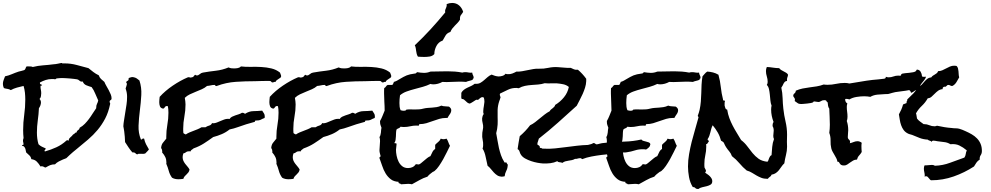

<svg xmlns="http://www.w3.org/2000/svg" viewBox="-90 -1150 6744 1306"><path d="M668.9 -481.4Q668.9 -471.7 662.1 -468.8Q655.3 -465.8 655.3 -457Q655.3 -454.1 657.2 -452.1Q659.2 -450.2 659.2 -446.3V-442.4Q647.5 -385.7 625.5 -343.8Q603.5 -301.8 574.2 -266.6Q544.9 -231.4 508.3 -200.2Q471.7 -168.9 429.7 -134.8Q418 -125 405.8 -115.2Q393.6 -105.5 382.8 -94.7L361.3 -74.2Q360.4 -73.2 350.6 -69.8Q340.8 -66.4 338.9 -65.4Q325.2 -59.6 310.1 -51.8Q294.9 -43.9 284.2 -32.2Q264.6 -32.2 251 -26.4Q237.3 -20.5 220.7 -10.7Q215.8 -10.7 212.4 -12.7Q209 -14.6 205.1 -16.6Q201.2 -18.6 196.8 -19Q192.4 -19.5 185.5 -17.6Q173.8 -37.1 160.2 -50.8Q146.5 -64.5 123 -67.4Q120.1 -84 109.4 -93.3Q98.6 -102.5 87.9 -113.3Q85.9 -119.1 85 -127Q84 -134.8 81.1 -141.6Q78.1 -148.4 73.2 -153.3Q68.4 -158.2 59.6 -158.2Q58.6 -164.1 64.5 -164.1Q70.3 -164.1 70.3 -168.9Q70.3 -174.8 68.4 -180.7Q66.4 -186.5 66.4 -193.4Q66.4 -198.2 67.4 -202.1Q68.4 -206.1 70.3 -210.9Q67.4 -237.3 67.4 -264.6Q67.4 -317.4 74.7 -368.7Q82 -419.9 82 -472.7Q82 -496.1 79.6 -519.5Q77.1 -543 70.3 -565.4Q47.9 -560.5 25.4 -554.2Q2.9 -547.9 -16.6 -537.1Q-27.3 -543.9 -39.6 -545.4Q-51.8 -546.9 -63.5 -550.8Q-70.3 -564.5 -70.3 -579.1Q-70.3 -592.8 -65.4 -605.5L-55.7 -630.9Q-32.2 -635.7 -9.3 -645.5Q13.7 -655.3 37.1 -663.1Q44.9 -665 57.1 -668Q69.3 -670.9 74.2 -672.9Q81.1 -675.8 83.5 -684.1Q85.9 -692.4 90.8 -698.2H107.4Q113.3 -698.2 120.1 -697.8Q127 -697.3 132.8 -694.3Q168 -703.1 203.1 -705.6Q238.3 -708 275.4 -712.9Q279.3 -712.9 287.1 -713.9L303.7 -716.8Q312.5 -718.8 319.8 -720.2Q327.1 -721.7 330.1 -721.7Q333 -721.7 333 -718.8H349.6Q391.6 -718.8 431.6 -708L511.7 -686.5Q528.3 -672.9 544.9 -660.2Q561.5 -647.5 582 -637.7Q586.9 -622.1 597.2 -612.8Q607.4 -603.5 620.1 -592.8Q625 -580.1 633.3 -565.9Q641.6 -551.8 649.4 -537.1Q657.2 -522.5 663.1 -508.3Q668.9 -494.1 668.9 -481.4ZM578.1 -466.8Q567.4 -489.3 557.6 -513.7Q547.9 -538.1 533.2 -557.6Q515.6 -562.5 497.6 -569.8Q479.5 -577.1 472.7 -595.7Q470.7 -594.7 465.8 -594.7Q457 -594.7 450.2 -601.6Q443.4 -608.4 434.6 -610.4Q426.8 -611.3 413.6 -613.3Q400.4 -615.2 385.7 -616.2Q371.1 -617.2 356.9 -618.2Q342.8 -619.1 335 -619.1Q327.1 -619.1 318.8 -618.7Q310.5 -618.2 301.8 -617.2Q293.9 -617.2 292 -614.7Q290 -612.3 284.2 -610.4Q279.3 -612.3 273.4 -612.3H261.7Q241.2 -612.3 221.2 -606Q201.2 -599.6 181.6 -588.9V-585Q181.6 -577.1 188.5 -576.2Q195.3 -575.2 196.3 -568.4Q191.4 -568.4 188.5 -567.9Q185.5 -567.4 185.5 -560.5Q185.5 -550.8 188 -539.1Q190.4 -527.3 190.4 -515.6Q190.4 -506.8 188.5 -495.1Q186.5 -483.4 178.7 -476.6Q188.5 -467.8 188.5 -453.1Q188.5 -443.4 184.6 -432.6Q180.7 -421.9 174.8 -414.1Q172.9 -373 167 -331.1Q161.1 -289.1 161.1 -248Q161.1 -227.5 163.6 -208Q166 -188.5 171.9 -168.9Q182.6 -158.2 194.8 -152.3Q207 -146.5 220.7 -140.6V-137.7Q220.7 -134.8 216.8 -131.8Q212.9 -128.9 212.9 -124Q212.9 -120.1 216.8 -120.1Q257.8 -131.8 293.9 -148.4Q330.1 -165 361.3 -193.4Q364.3 -196.3 367.2 -196.3Q369.1 -196.3 372.6 -195.3Q376 -194.3 378.9 -193.4L377.9 -197.3Q377.9 -203.1 381.3 -208Q384.8 -212.9 389.6 -216.8L399.4 -225.6Q404.3 -230.5 407.2 -235.4Q415 -237.3 418.5 -243.2Q421.9 -249 430.7 -249Q432.6 -259.8 441.4 -265.1Q450.2 -270.5 452.1 -281.2Q471.7 -292 486.8 -307.6Q502 -323.2 515.1 -340.8Q528.3 -358.4 540 -377.4Q551.8 -396.5 564.5 -414.1V-418Q564.5 -433.6 569.8 -443.4Q575.2 -453.1 578.1 -466.8Z M922.9 -133.8Q918 -126 911.1 -119.6Q904.3 -113.3 898.4 -106.4Q891.6 -103.5 883.3 -103.5Q875 -103.5 867.7 -104Q860.4 -104.5 854 -104Q847.7 -103.5 843.8 -99.6Q835.9 -101.6 832 -106.9Q828.1 -112.3 818.4 -113.3Q814.5 -114.3 810.5 -113.3Q795.9 -129.9 783.7 -148.4Q771.5 -167 760.7 -183.6Q759.8 -219.7 754.9 -256.8Q753.9 -265.6 752 -274.4Q750 -283.2 749 -291Q749 -300.8 750.5 -310.1Q752 -319.3 752.9 -327.1Q756.8 -355.5 761.7 -382.8Q766.6 -410.2 770.5 -438.5Q774.4 -463.9 774.4 -491.7Q774.4 -519.5 765.6 -543.9L764.6 -548.8Q766.6 -556.6 769 -562Q771.5 -567.4 772.5 -574.2Q774.4 -585 767.6 -589.8Q770.5 -597.7 777.3 -600.1Q784.2 -602.5 785.2 -611.3Q786.1 -615.2 785.2 -619.1Q793 -622.1 801.3 -624.5Q809.6 -627 817.4 -625Q830.1 -623 839.8 -616.7Q849.6 -610.4 858.4 -602.5Q874 -555.7 871.1 -503.4Q868.2 -451.2 861.3 -398.4Q854.5 -345.7 852.5 -295.4Q850.6 -245.1 868.2 -202.1L870.1 -201.2Q875 -200.2 877.9 -204.6Q880.9 -209 885.7 -208Q889.6 -206.1 890.6 -206.1Q894.5 -186.5 903.3 -168.9Q912.1 -151.4 922.9 -133.8Z M1822.3 -630.9Q1822.3 -625 1816.9 -621.1Q1811.5 -617.2 1805.2 -613.3Q1798.8 -609.4 1792.5 -604.5Q1786.1 -599.6 1784.2 -592.8H1775.4Q1769.5 -592.8 1769.5 -588.9H1766.6Q1757.8 -588.9 1754.9 -594.2Q1752 -599.6 1742.2 -599.6Q1717.8 -599.6 1693.8 -599.1Q1669.9 -598.6 1645.5 -597.7Q1578.1 -597.7 1513.2 -593.3Q1448.2 -588.9 1384.8 -565.4Q1382.8 -564.5 1379.9 -564.5Q1375 -564.5 1374.5 -568.4Q1374 -572.3 1369.1 -572.3Q1355.5 -572.3 1343.8 -569.3Q1332 -566.4 1318.4 -565.4Q1302.7 -551.8 1282.7 -543Q1262.7 -534.2 1241.7 -525.9Q1220.7 -517.6 1201.2 -508.3Q1181.6 -499 1167 -484.4Q1168.9 -472.7 1170.4 -461.4Q1171.9 -450.2 1171.9 -439.5Q1171.9 -397.5 1164.1 -356.9Q1156.2 -316.4 1156.2 -275.4V-260.7Q1156.2 -253.9 1157.2 -246.1Q1159.2 -241.2 1164.6 -239.7Q1169.9 -238.3 1173.8 -235.4Q1186.5 -244.1 1199.7 -249.5Q1212.9 -254.9 1227.1 -260.3Q1241.2 -265.6 1254.4 -271Q1267.6 -276.4 1280.3 -284.2H1307.6Q1318.4 -292 1333 -295.9Q1347.7 -299.8 1352.5 -313.5Q1354.5 -311.5 1356.4 -311.5H1360.4Q1372.1 -311.5 1384.3 -316.4Q1396.5 -321.3 1409.2 -326.7Q1421.9 -332 1434.6 -336.9Q1447.3 -341.8 1460.9 -341.8Q1463.9 -341.8 1466.3 -341.3Q1468.8 -340.8 1471.7 -340.8Q1477.5 -350.6 1488.3 -356Q1499 -361.3 1510.7 -365.2Q1522.5 -369.1 1534.7 -373Q1546.9 -377 1555.7 -382.8H1559.6Q1565.4 -382.8 1568.8 -380.4Q1572.3 -377.9 1577.1 -376Q1604.5 -393.6 1633.3 -394Q1662.1 -394.5 1693.4 -397.5Q1700.2 -385.7 1705.6 -378.4Q1710.9 -371.1 1710.9 -357.4Q1710.9 -350.6 1710 -347.7Q1699.2 -343.8 1693.4 -340.8L1682.6 -335Q1677.7 -333 1670.9 -331.5Q1664.1 -330.1 1651.4 -330.1Q1643.6 -330.1 1644.5 -325.7Q1645.5 -321.3 1639.6 -320.3Q1626 -315.4 1612.3 -312.5Q1598.6 -309.6 1585 -304.7Q1556.6 -295.9 1528.8 -285.6Q1501 -275.4 1471.7 -269.5Q1447.3 -250 1418.9 -237.8Q1390.6 -225.6 1360.4 -217.8Q1328.1 -194.3 1296.9 -174.3Q1265.6 -154.3 1226.6 -140.6Q1221.7 -135.7 1214.8 -131.8Q1208 -127.9 1206.1 -120.1Q1204.1 -120.1 1201.7 -120.6Q1199.2 -121.1 1196.3 -121.1Q1182.6 -121.1 1175.3 -114.7Q1168 -108.4 1157.2 -106.4Q1152.3 -91.8 1152.3 -81.1Q1152.3 -67.4 1157.2 -56.6Q1162.1 -45.9 1169.4 -36.1Q1176.8 -26.4 1185.1 -17.1Q1193.4 -7.8 1199.2 2.9Q1197.3 14.6 1191.9 22Q1186.5 29.3 1179.7 35.6Q1172.9 42 1166.5 48.8Q1160.2 55.7 1157.2 66.4Q1139.6 69.3 1123 69.3Q1112.3 69.3 1101.1 66.9Q1089.8 64.5 1080.1 58.6Q1064.5 37.1 1058.1 12.7Q1051.8 -11.7 1041 -36.1L1042 -43Q1042 -64.5 1034.7 -80.6Q1027.3 -96.7 1012.7 -113.3Q1013.7 -115.2 1013.7 -120.1Q1013.7 -132.8 1005.9 -143.6Q1007.8 -166 1018.1 -178.7Q1028.3 -191.4 1041 -207V-218.8Q1041 -260.7 1048.3 -301.3Q1055.7 -341.8 1055.7 -382.8Q1055.7 -408.2 1051.8 -427.7Q1048.8 -428.7 1043.9 -428.7Q1039.1 -428.7 1036.1 -426.3Q1033.2 -423.8 1031.2 -420.9Q1029.3 -418 1026.9 -415Q1024.4 -412.1 1019.5 -411.1Q1002.9 -414.1 998 -426.8Q993.2 -439.5 993.2 -455.1Q993.2 -463.9 994.1 -472.7Q995.1 -481.4 996.1 -491.2Q1033.2 -532.2 1085 -567.4Q1136.7 -602.5 1187.5 -624Q1190.4 -625 1194.3 -625Q1198.2 -625 1201.2 -623.5Q1204.1 -622.1 1208 -622.1Q1210.9 -622.1 1212.9 -624Q1222.7 -624 1226.6 -629.9Q1230.5 -635.7 1237.3 -641.6Q1244.1 -636.7 1249 -636.7Q1258.8 -636.7 1268.6 -645.5Q1278.3 -654.3 1290 -656.2Q1335 -664.1 1378.4 -668.9Q1421.9 -673.8 1464.8 -691.4Q1474.6 -686.5 1484.4 -685.5Q1494.1 -684.6 1503.9 -684.6Q1514.6 -684.6 1527.8 -687Q1541 -689.5 1548.8 -698.2Q1580.1 -694.3 1615.7 -695.3Q1651.4 -696.3 1687 -694.3Q1722.7 -692.4 1755.9 -684.6Q1789.1 -676.8 1814.5 -656.2Q1816.4 -649.4 1819.3 -643.6Q1822.3 -637.7 1822.3 -630.9Z M2571.3 -630.9Q2571.3 -625 2565.9 -621.1Q2560.5 -617.2 2554.2 -613.3Q2547.9 -609.4 2541.5 -604.5Q2535.2 -599.6 2533.2 -592.8H2524.4Q2518.6 -592.8 2518.6 -588.9H2515.6Q2506.8 -588.9 2503.9 -594.2Q2501 -599.6 2491.2 -599.6Q2466.8 -599.6 2442.9 -599.1Q2418.9 -598.6 2394.5 -597.7Q2327.1 -597.7 2262.2 -593.3Q2197.3 -588.9 2133.8 -565.4Q2131.8 -564.5 2128.9 -564.5Q2124 -564.5 2123.5 -568.4Q2123 -572.3 2118.2 -572.3Q2104.5 -572.3 2092.8 -569.3Q2081.1 -566.4 2067.4 -565.4Q2051.8 -551.8 2031.7 -543Q2011.7 -534.2 1990.7 -525.9Q1969.7 -517.6 1950.2 -508.3Q1930.7 -499 1916 -484.4Q1918 -472.7 1919.4 -461.4Q1920.9 -450.2 1920.9 -439.5Q1920.9 -397.5 1913.1 -356.9Q1905.3 -316.4 1905.3 -275.4V-260.7Q1905.3 -253.9 1906.2 -246.1Q1908.2 -241.2 1913.6 -239.7Q1918.9 -238.3 1922.9 -235.4Q1935.5 -244.1 1948.7 -249.5Q1961.9 -254.9 1976.1 -260.3Q1990.2 -265.6 2003.4 -271Q2016.6 -276.4 2029.3 -284.2H2056.6Q2067.4 -292 2082 -295.9Q2096.7 -299.8 2101.6 -313.5Q2103.5 -311.5 2105.5 -311.5H2109.4Q2121.1 -311.5 2133.3 -316.4Q2145.5 -321.3 2158.2 -326.7Q2170.9 -332 2183.6 -336.9Q2196.3 -341.8 2210 -341.8Q2212.9 -341.8 2215.3 -341.3Q2217.8 -340.8 2220.7 -340.8Q2226.6 -350.6 2237.3 -356Q2248 -361.3 2259.8 -365.2Q2271.5 -369.1 2283.7 -373Q2295.9 -377 2304.7 -382.8H2308.6Q2314.5 -382.8 2317.9 -380.4Q2321.3 -377.9 2326.2 -376Q2353.5 -393.6 2382.3 -394Q2411.1 -394.5 2442.4 -397.5Q2449.2 -385.7 2454.6 -378.4Q2460 -371.1 2460 -357.4Q2460 -350.6 2459 -347.7Q2448.2 -343.8 2442.4 -340.8L2431.6 -335Q2426.8 -333 2419.9 -331.5Q2413.1 -330.1 2400.4 -330.1Q2392.6 -330.1 2393.6 -325.7Q2394.5 -321.3 2388.7 -320.3Q2375 -315.4 2361.3 -312.5Q2347.7 -309.6 2334 -304.7Q2305.7 -295.9 2277.8 -285.6Q2250 -275.4 2220.7 -269.5Q2196.3 -250 2168 -237.8Q2139.6 -225.6 2109.4 -217.8Q2077.1 -194.3 2045.9 -174.3Q2014.6 -154.3 1975.6 -140.6Q1970.7 -135.7 1963.9 -131.8Q1957 -127.9 1955.1 -120.1Q1953.1 -120.1 1950.7 -120.6Q1948.2 -121.1 1945.3 -121.1Q1931.6 -121.1 1924.3 -114.7Q1917 -108.4 1906.2 -106.4Q1901.4 -91.8 1901.4 -81.1Q1901.4 -67.4 1906.2 -56.6Q1911.1 -45.9 1918.5 -36.1Q1925.8 -26.4 1934.1 -17.1Q1942.4 -7.8 1948.2 2.9Q1946.3 14.6 1940.9 22Q1935.5 29.3 1928.7 35.6Q1921.9 42 1915.5 48.8Q1909.2 55.7 1906.2 66.4Q1888.7 69.3 1872.1 69.3Q1861.3 69.3 1850.1 66.9Q1838.9 64.5 1829.1 58.6Q1813.5 37.1 1807.1 12.7Q1800.8 -11.7 1790 -36.1L1791 -43Q1791 -64.5 1783.7 -80.6Q1776.4 -96.7 1761.7 -113.3Q1762.7 -115.2 1762.7 -120.1Q1762.7 -132.8 1754.9 -143.6Q1756.8 -166 1767.1 -178.7Q1777.3 -191.4 1790 -207V-218.8Q1790 -260.7 1797.4 -301.3Q1804.7 -341.8 1804.7 -382.8Q1804.7 -408.2 1800.8 -427.7Q1797.9 -428.7 1793 -428.7Q1788.1 -428.7 1785.2 -426.3Q1782.2 -423.8 1780.3 -420.9Q1778.3 -418 1775.9 -415Q1773.4 -412.1 1768.6 -411.1Q1752 -414.1 1747.1 -426.8Q1742.2 -439.5 1742.2 -455.1Q1742.2 -463.9 1743.2 -472.7Q1744.1 -481.4 1745.1 -491.2Q1782.2 -532.2 1834 -567.4Q1885.7 -602.5 1936.5 -624Q1939.5 -625 1943.4 -625Q1947.3 -625 1950.2 -623.5Q1953.1 -622.1 1957 -622.1Q1960 -622.1 1961.9 -624Q1971.7 -624 1975.6 -629.9Q1979.5 -635.7 1986.3 -641.6Q1993.2 -636.7 1998 -636.7Q2007.8 -636.7 2017.6 -645.5Q2027.3 -654.3 2039.1 -656.2Q2084 -664.1 2127.4 -668.9Q2170.9 -673.8 2213.9 -691.4Q2223.6 -686.5 2233.4 -685.5Q2243.2 -684.6 2252.9 -684.6Q2263.7 -684.6 2276.9 -687Q2290 -689.5 2297.9 -698.2Q2329.1 -694.3 2364.7 -695.3Q2400.4 -696.3 2436 -694.3Q2471.7 -692.4 2504.9 -684.6Q2538.1 -676.8 2563.5 -656.2Q2565.4 -649.4 2568.4 -643.6Q2571.3 -637.7 2571.3 -630.9Z M3131.8 -621.1V-617.2Q3125 -615.2 3125 -607.4Q3114.3 -602.5 3102.5 -600.1Q3090.8 -597.7 3080.1 -592.8Q3069.3 -593.8 3058.1 -594.2Q3046.9 -594.7 3036.1 -594.7Q3006.8 -594.7 2977.5 -592.8Q2948.2 -590.8 2918.9 -592.8Q2905.3 -585 2889.2 -580.6Q2873 -576.2 2858.4 -576.2Q2846.7 -576.2 2837.9 -579.1Q2814.5 -567.4 2786.6 -559.6Q2758.8 -551.8 2730.5 -544.4Q2702.1 -537.1 2676.3 -527.8Q2650.4 -518.6 2630.9 -502Q2628.9 -488.3 2627.9 -475.1Q2627 -461.9 2627 -449.2Q2627 -435.5 2628.4 -423.8Q2629.9 -412.1 2634.8 -400.4Q2639.6 -398.4 2646 -397.5Q2652.3 -396.5 2657.2 -396.5Q2662.1 -396.5 2667 -397.9Q2671.9 -399.4 2673.8 -404.3Q2688.5 -406.2 2703.1 -405.8Q2717.8 -405.3 2732.4 -405.3Q2747.1 -405.3 2761.2 -406.2Q2775.4 -407.2 2789.1 -411.1Q2804.7 -415 2819.8 -416Q2835 -417 2849.6 -418Q2864.3 -418.9 2879.9 -421.4Q2895.5 -423.8 2912.1 -431.6Q2924.8 -426.8 2938 -426.8Q2951.2 -426.8 2963.9 -424.8Q2970.7 -419.9 2975.1 -414.1Q2979.5 -408.2 2979.5 -400.4Q2979.5 -386.7 2969.7 -373Q2960 -359.4 2954.1 -347.7H2943.4Q2919.9 -347.7 2897.9 -341.3Q2876 -335 2854 -326.7Q2832 -318.4 2810.1 -312Q2788.1 -305.7 2764.6 -305.7Q2760.7 -305.7 2760.3 -301.3Q2759.8 -296.9 2757.8 -294.9Q2752.9 -295.9 2743.2 -295.9Q2720.7 -295.9 2700.2 -291Q2679.7 -286.1 2658.2 -286.1Q2652.3 -286.1 2646.5 -286.6Q2640.6 -287.1 2634.8 -288.1Q2629.9 -280.3 2622.1 -277.8Q2614.3 -275.4 2607.4 -269.5Q2604.5 -260.7 2604 -248Q2603.5 -235.4 2603 -222.2Q2602.5 -209 2600.6 -197.3Q2598.6 -185.5 2592.8 -178.7Q2593.8 -173.8 2600.6 -175.3Q2607.4 -176.8 2607.4 -168.9Q2607.4 -160.2 2605.5 -150.4Q2603.5 -140.6 2603.5 -130.9Q2603.5 -112.3 2607.9 -90.3Q2612.3 -68.4 2621.6 -49.8Q2630.9 -31.2 2646.5 -19Q2662.1 -6.8 2685.5 -6.8Q2701.2 -6.8 2714.8 -12.7Q2728.5 -18.6 2737.3 -32.2L2742.2 -33.2Q2746.1 -33.2 2749.5 -32.2Q2752.9 -31.2 2756.8 -31.2Q2762.7 -31.2 2772 -38.6Q2781.2 -45.9 2792.5 -55.7Q2803.7 -65.4 2815.4 -74.7Q2827.1 -84 2837.9 -87.9Q2844.7 -101.6 2851.1 -115.2Q2857.4 -128.9 2870.1 -136.7V-165Q2879.9 -175.8 2891.1 -184.6Q2902.3 -193.4 2908.2 -207Q2913.1 -205.1 2917.5 -204.1Q2921.9 -203.1 2926.8 -203.1Q2931.6 -203.1 2937 -204.1Q2942.4 -205.1 2947.3 -207Q2955.1 -196.3 2959.5 -183.1Q2963.9 -169.9 2970.7 -158.2Q2961.9 -140.6 2950.2 -116.2Q2938.5 -91.8 2924.8 -67.4Q2911.1 -43 2896 -21Q2880.9 1 2866.2 12.7Q2863.3 15.6 2853.5 19.5Q2842.8 27.3 2834 34.7Q2825.2 42 2817.4 51.8Q2789.1 60.5 2763.2 75.2Q2737.3 89.8 2711.9 103.5Q2700.2 100.6 2686.5 100.6Q2674.8 100.6 2663.1 102.1Q2651.4 103.5 2637.7 103.5Q2633.8 98.6 2626.5 97.2Q2619.1 95.7 2621.1 86.9Q2587.9 85 2567.4 68.8Q2546.9 52.7 2532.7 29.3Q2518.6 5.9 2509.8 -21.5Q2501 -48.8 2491.2 -74.2V-77.1Q2491.2 -82 2495.1 -83Q2499 -84 2499 -88.9Q2499 -90.8 2498 -91.8Q2495.1 -102.5 2493.2 -110.4Q2491.2 -118.2 2491.2 -128.9Q2491.2 -144.5 2493.2 -159.7Q2495.1 -174.8 2495.1 -190.4Q2495.1 -206.1 2491.2 -217.8Q2495.1 -222.7 2497.6 -231Q2500 -239.3 2501 -248Q2502 -256.8 2502.4 -265.6Q2502.9 -274.4 2504.9 -281.2Q2501 -292 2498 -300.3Q2495.1 -308.6 2495.1 -320.3V-327.1Q2504.9 -343.8 2511.7 -361.3Q2518.6 -378.9 2526.4 -397.5V-400.4Q2526.4 -428.7 2524.4 -457Q2522.5 -485.4 2522.5 -513.7V-532.2Q2522.5 -542 2523.4 -550.8Q2531.2 -554.7 2535.2 -561.5Q2539.1 -568.4 2546.9 -572.3H2579.1L2585 -582Q2587.9 -586.9 2588.9 -592.8Q2599.6 -595.7 2609.9 -601.1Q2620.1 -606.4 2628.9 -612.3Q2642.6 -620.1 2653.8 -626.5Q2665 -632.8 2676.3 -637.2Q2687.5 -641.6 2700.2 -644.5Q2712.9 -647.5 2729.5 -649.4Q2737.3 -649.4 2739.7 -652.3Q2742.2 -655.3 2747.1 -659.2Q2758.8 -657.2 2770.5 -655.8Q2782.2 -654.3 2793.9 -654.3Q2817.4 -654.3 2837.9 -663.1Q2867.2 -663.1 2896 -664.1Q2924.8 -665 2954.1 -665Q2979.5 -665 3004.9 -663.1Q3030.3 -661.1 3054.7 -656.2Q3063.5 -659.2 3074.2 -659.2Q3085.9 -659.2 3098.1 -656.7Q3110.4 -654.3 3122.1 -656.2Q3123 -645.5 3127.4 -638.2Q3131.8 -630.9 3131.8 -621.1ZM3060.5 -1069.3Q3056.6 -1061.5 3052.2 -1056.6Q3047.9 -1051.8 3044.4 -1046.4Q3041 -1041 3039.6 -1034.2Q3038.1 -1027.3 3039.1 -1016.6Q3032.2 -1004.9 3022.9 -995.1Q3013.7 -985.4 3004.4 -976.1Q2995.1 -966.8 2986.8 -956.1Q2978.5 -945.3 2973.6 -932.6Q2951.2 -925.8 2940.9 -908.7Q2930.7 -891.6 2920.9 -874Q2892.6 -864.3 2878.4 -836.9Q2864.3 -809.6 2864.3 -782.2Q2851.6 -768.6 2833 -765.6Q2814.5 -762.7 2797.9 -762.7Q2786.1 -762.7 2774.9 -763.2Q2763.7 -763.7 2752.9 -764.6Q2747.1 -773.4 2744.6 -783.2Q2742.2 -793 2740.7 -803.2Q2739.3 -813.5 2737.8 -823.2Q2736.3 -833 2731.4 -841.8Q2787.1 -894.5 2838.4 -950.2Q2889.6 -1005.9 2938.5 -1065.4Q2937.5 -1068.4 2937.5 -1074.2Q2937.5 -1081.1 2939.9 -1086.4Q2942.4 -1091.8 2944.3 -1096.7Q2946.3 -1101.6 2947.8 -1107.4Q2949.2 -1113.3 2948.2 -1122.1Q2966.8 -1129.9 2985.4 -1129.9Q3013.7 -1129.9 3033.2 -1112.8Q3052.7 -1095.7 3060.5 -1069.3Z M4334 -169.9Q4332 -155.3 4323.7 -147.5Q4315.4 -139.6 4304.7 -132.8Q4299.8 -133.8 4295.4 -134.3Q4291 -134.8 4286.1 -134.8Q4255.9 -135.7 4229 -127Q4202.1 -118.2 4173.8 -114.3Q4164.1 -112.3 4155.8 -112.8Q4147.5 -113.3 4138.7 -111.3Q4107.4 -106.4 4072.3 -103.5Q4037.1 -100.6 4002 -96.2Q3966.8 -91.8 3933.1 -85.4Q3899.4 -79.1 3870.1 -67.4Q3867.2 -69.3 3864.3 -71.8Q3861.3 -74.2 3857.4 -74.2Q3847.7 -74.2 3838.9 -71.3Q3830.1 -68.4 3821.3 -69.3Q3811.5 -63.5 3800.3 -61Q3789.1 -58.6 3777.8 -57.1Q3766.6 -55.7 3755.9 -52.7Q3745.1 -49.8 3735.4 -42Q3727.5 -45.9 3716.3 -46.4Q3705.1 -46.9 3701.2 -53.7Q3678.7 -43 3653.8 -40Q3628.9 -37.1 3603.5 -38.1Q3586.9 -39.1 3565.4 -43Q3543.9 -46.9 3522.5 -54.2Q3501 -61.5 3482.4 -71.8Q3463.9 -82 3454.1 -96.7Q3447.3 -106.4 3444.3 -118.2Q3441.4 -129.9 3430.7 -135.7Q3433.6 -158.2 3437.5 -179.7Q3441.4 -201.2 3445.3 -223.6Q3464.8 -240.2 3482.4 -258.8Q3500 -277.3 3515.6 -297.9Q3534.2 -306.6 3550.3 -319.3Q3566.4 -332 3582.5 -345.2Q3598.6 -358.4 3614.7 -371.1Q3630.9 -383.8 3649.4 -393.6Q3652.3 -400.4 3657.7 -404.8Q3663.1 -409.2 3668.9 -413.6Q3674.8 -418 3679.7 -423.3Q3684.6 -428.7 3686.5 -436.5Q3720.7 -457 3746.1 -488.3Q3771.5 -519.5 3779.3 -558.6Q3762.7 -572.3 3741.7 -576.7Q3720.7 -581.1 3698.2 -583Q3678.7 -584 3657.7 -583Q3636.7 -582 3615.2 -584Q3593.8 -577.1 3570.8 -575.2Q3547.9 -573.2 3525.4 -571.8Q3502.9 -570.3 3481 -565.9Q3459 -561.5 3438.5 -549.8Q3434.6 -549.8 3431.2 -550.8Q3427.7 -551.8 3423.8 -551.8Q3392.6 -552.7 3365.2 -539.6Q3337.9 -526.4 3311.5 -513.7Q3309.6 -509.8 3309.6 -507.8Q3309.6 -502 3312 -496.6Q3314.5 -491.2 3314.5 -485.4Q3313.5 -484.4 3313.5 -483.4Q3313.5 -482.4 3312.5 -481.4Q3311.5 -476.6 3310.1 -472.7Q3308.6 -468.8 3306.6 -463.9Q3295.9 -432.6 3294.9 -402.3Q3293.9 -377 3294.9 -352.5Q3295.9 -328.1 3294.9 -302.7Q3293 -271.5 3285.2 -244.1Q3290 -220.7 3293.9 -194.8Q3297.9 -168.9 3303.7 -143.6Q3309.6 -118.2 3317.9 -94.2Q3326.2 -70.3 3339.8 -48.8Q3338.9 -46.9 3340.8 -45.9Q3342.8 -44.9 3344.7 -44.9H3352.5Q3357.4 -44.9 3356.4 -41Q3358.4 -38.1 3359.4 -35.6Q3360.4 -33.2 3363.3 -31.2Q3365.2 -28.3 3363.3 -23.4Q3362.3 -3.9 3353.5 12.7Q3344.7 29.3 3342.8 48.8Q3331.1 51.8 3321.3 51.8Q3304.7 50.8 3292 42.5Q3279.3 34.2 3268.6 22.5Q3257.8 10.7 3248 -1.5Q3238.3 -13.7 3226.6 -22.5Q3219.7 -49.8 3213.4 -83Q3207 -116.2 3192.4 -139.6Q3196.3 -148.4 3196.3 -161.1Q3197.3 -180.7 3192.9 -199.7Q3188.5 -218.8 3190.4 -238.3Q3190.4 -249 3192.9 -259.8Q3195.3 -270.5 3196.3 -281.2Q3197.3 -297.9 3192.9 -313.5Q3188.5 -329.1 3189.5 -345.7Q3190.4 -353.5 3192.9 -360.8Q3195.3 -368.2 3200.2 -374Q3195.3 -385.7 3197.3 -396.5Q3198.2 -413.1 3201.2 -427.7Q3204.1 -442.4 3205.1 -457Q3205.1 -464.8 3204.1 -472.2Q3203.1 -479.5 3201.2 -486.3L3192.4 -489.3Q3186.5 -489.3 3181.2 -486.3Q3175.8 -483.4 3171.9 -479.5Q3168 -475.6 3165 -473.1Q3162.1 -470.7 3159.2 -470.7Q3157.2 -470.7 3154.8 -471.2Q3152.3 -471.7 3150.4 -471.7Q3148.4 -471.7 3143.1 -467.8Q3137.7 -463.9 3130.4 -459.5Q3123 -455.1 3116.2 -450.7Q3109.4 -446.3 3105.5 -445.3Q3094.7 -447.3 3088.4 -452.6Q3082 -458 3076.7 -463.4Q3071.3 -468.8 3065.4 -473.1Q3059.6 -477.5 3050.8 -476.6Q3047.9 -482.4 3047.4 -489.3Q3046.9 -496.1 3047.9 -502.9V-518.6Q3054.7 -531.2 3065.9 -539.6Q3077.1 -547.9 3089.8 -553.7L3115.2 -565.4Q3127.9 -571.3 3138.7 -580.1H3147.5Q3165 -579.1 3178.2 -586.9Q3191.4 -594.7 3203.1 -605Q3214.8 -615.2 3227.1 -626Q3239.3 -636.7 3253.9 -642.6Q3264.6 -637.7 3276.4 -634.3Q3288.1 -630.9 3300.8 -629.9Q3313.5 -629.9 3327.1 -633.8Q3340.8 -637.7 3348.6 -648.4Q3353.5 -646.5 3356.9 -646Q3360.4 -645.5 3365.2 -645.5Q3379.9 -644.5 3394.5 -649.9Q3409.2 -655.3 3422.9 -663.1Q3442.4 -662.1 3461.4 -665.5Q3480.5 -668.9 3499.5 -672.9Q3518.6 -676.8 3537.6 -680.2Q3556.6 -683.6 3576.2 -682.6Q3608.4 -681.6 3639.6 -688.5Q3670.9 -695.3 3703.1 -693.4Q3725.6 -692.4 3747.6 -689.9Q3769.5 -687.5 3792 -688.5Q3804.7 -682.6 3814.9 -678.2Q3825.2 -673.8 3840.8 -675.8Q3872.1 -649.4 3897.5 -614.3V-597.7Q3896.5 -575.2 3889.6 -553.7Q3882.8 -532.2 3873.5 -511.2Q3864.3 -490.2 3853.5 -470.2Q3842.8 -450.2 3833 -430.7Q3769.5 -373 3706.1 -316.4Q3642.6 -259.8 3575.2 -207Q3573.2 -197.3 3569.8 -189.5Q3566.4 -181.6 3565.4 -172.9Q3565.4 -168 3566.4 -165Q3573.2 -163.1 3578.6 -157.7Q3584 -152.3 3582 -143.6H3590.8Q3595.7 -143.6 3595.7 -139.6L3611.3 -138.7Q3648.4 -136.7 3685.5 -140.6Q3722.7 -144.5 3760.3 -149.4Q3797.9 -154.3 3835 -158.7Q3872.1 -163.1 3909.2 -164.1Q3918 -167 3927.7 -168.9Q3937.5 -170.9 3945.3 -176.8H3948.2Q3955.1 -176.8 3958.5 -172.9Q3961.9 -168.9 3968.8 -168Q3973.6 -168 3979 -169.9Q3984.4 -171.9 3990.2 -172.9Q4003.9 -176.8 4019 -177.7Q4034.2 -178.7 4048.8 -180.7Q4105.5 -185.5 4161.1 -187Q4216.8 -188.5 4272.5 -201.2Q4277.3 -194.3 4286.1 -191.9Q4294.9 -189.5 4304.7 -187Q4314.5 -184.6 4322.8 -181.6Q4331.1 -178.7 4334 -169.9Z M4674.8 -621.1V-617.2Q4668 -615.2 4668 -607.4Q4657.2 -602.5 4645.5 -600.1Q4633.8 -597.7 4623 -592.8Q4612.3 -593.8 4601.1 -594.2Q4589.8 -594.7 4579.1 -594.7Q4549.8 -594.7 4520.5 -592.8Q4491.2 -590.8 4461.9 -592.8Q4448.2 -585 4432.1 -580.6Q4416 -576.2 4401.4 -576.2Q4389.6 -576.2 4380.9 -579.1Q4357.4 -567.4 4329.6 -559.6Q4301.8 -551.8 4273.4 -544.4Q4245.1 -537.1 4219.2 -527.8Q4193.4 -518.6 4173.8 -502Q4171.9 -488.3 4170.9 -475.1Q4169.9 -461.9 4169.9 -449.2Q4169.9 -435.5 4171.4 -423.8Q4172.9 -412.1 4177.7 -400.4Q4182.6 -398.4 4189 -397.5Q4195.3 -396.5 4200.2 -396.5Q4205.1 -396.5 4210 -397.9Q4214.8 -399.4 4216.8 -404.3Q4231.4 -406.2 4246.1 -405.8Q4260.7 -405.3 4275.4 -405.3Q4290 -405.3 4304.2 -406.2Q4318.4 -407.2 4332 -411.1Q4347.7 -415 4362.8 -416Q4377.9 -417 4392.6 -418Q4407.2 -418.9 4422.9 -421.4Q4438.5 -423.8 4455.1 -431.6Q4467.8 -426.8 4481 -426.8Q4494.1 -426.8 4506.8 -424.8Q4513.7 -419.9 4518.1 -414.1Q4522.5 -408.2 4522.5 -400.4Q4522.5 -386.7 4512.7 -373Q4502.9 -359.4 4497.1 -347.7H4486.3Q4462.9 -347.7 4440.9 -341.3Q4418.9 -335 4397 -326.7Q4375 -318.4 4353 -312Q4331.1 -305.7 4307.6 -305.7Q4303.7 -305.7 4303.2 -301.3Q4302.7 -296.9 4300.8 -294.9Q4295.9 -295.9 4286.1 -295.9Q4263.7 -295.9 4243.2 -291Q4222.7 -286.1 4201.2 -286.1Q4195.3 -286.1 4189.5 -286.6Q4183.6 -287.1 4177.7 -288.1Q4172.9 -280.3 4165 -277.8Q4157.2 -275.4 4150.4 -269.5Q4147.5 -260.7 4147 -248Q4146.5 -235.4 4146 -222.2Q4145.5 -209 4143.6 -197.3Q4141.6 -185.5 4135.7 -178.7Q4136.7 -173.8 4143.6 -175.3Q4150.4 -176.8 4150.4 -168.9Q4150.4 -160.2 4148.4 -150.4Q4146.5 -140.6 4146.5 -130.9Q4146.5 -112.3 4150.9 -90.3Q4155.3 -68.4 4164.6 -49.8Q4173.8 -31.2 4189.5 -19Q4205.1 -6.8 4228.5 -6.8Q4244.1 -6.8 4257.8 -12.7Q4271.5 -18.6 4280.3 -32.2L4285.2 -33.2Q4289.1 -33.2 4292.5 -32.2Q4295.9 -31.2 4299.8 -31.2Q4305.7 -31.2 4314.9 -38.6Q4324.2 -45.9 4335.4 -55.7Q4346.7 -65.4 4358.4 -74.7Q4370.1 -84 4380.9 -87.9Q4387.7 -101.6 4394 -115.2Q4400.4 -128.9 4413.1 -136.7V-165Q4422.9 -175.8 4434.1 -184.6Q4445.3 -193.4 4451.2 -207Q4456.1 -205.1 4460.4 -204.1Q4464.8 -203.1 4469.7 -203.1Q4474.6 -203.1 4480 -204.1Q4485.4 -205.1 4490.2 -207Q4498 -196.3 4502.4 -183.1Q4506.8 -169.9 4513.7 -158.2Q4504.9 -140.6 4493.2 -116.2Q4481.4 -91.8 4467.8 -67.4Q4454.1 -43 4439 -21Q4423.8 1 4409.2 12.7Q4406.2 15.6 4396.5 19.5Q4385.7 27.3 4377 34.7Q4368.2 42 4360.4 51.8Q4332 60.5 4306.2 75.2Q4280.3 89.8 4254.9 103.5Q4243.2 100.6 4229.5 100.6Q4217.8 100.6 4206.1 102.1Q4194.3 103.5 4180.7 103.5Q4176.8 98.6 4169.4 97.2Q4162.1 95.7 4164.1 86.9Q4130.9 85 4110.4 68.8Q4089.8 52.7 4075.7 29.3Q4061.5 5.9 4052.7 -21.5Q4043.9 -48.8 4034.2 -74.2V-77.1Q4034.2 -82 4038.1 -83Q4042 -84 4042 -88.9Q4042 -90.8 4041 -91.8Q4038.1 -102.5 4036.1 -110.4Q4034.2 -118.2 4034.2 -128.9Q4034.2 -144.5 4036.1 -159.7Q4038.1 -174.8 4038.1 -190.4Q4038.1 -206.1 4034.2 -217.8Q4038.1 -222.7 4040.5 -231Q4043 -239.3 4043.9 -248Q4044.9 -256.8 4045.4 -265.6Q4045.9 -274.4 4047.9 -281.2Q4043.9 -292 4041 -300.3Q4038.1 -308.6 4038.1 -320.3V-327.1Q4047.9 -343.8 4054.7 -361.3Q4061.5 -378.9 4069.3 -397.5V-400.4Q4069.3 -428.7 4067.4 -457Q4065.4 -485.4 4065.4 -513.7V-532.2Q4065.4 -542 4066.4 -550.8Q4074.2 -554.7 4078.1 -561.5Q4082 -568.4 4089.8 -572.3H4122.1L4127.9 -582Q4130.9 -586.9 4131.8 -592.8Q4142.6 -595.7 4152.8 -601.1Q4163.1 -606.4 4171.9 -612.3Q4185.5 -620.1 4196.8 -626.5Q4208 -632.8 4219.2 -637.2Q4230.5 -641.6 4243.2 -644.5Q4255.9 -647.5 4272.5 -649.4Q4280.3 -649.4 4282.7 -652.3Q4285.2 -655.3 4290 -659.2Q4301.8 -657.2 4313.5 -655.8Q4325.2 -654.3 4336.9 -654.3Q4360.4 -654.3 4380.9 -663.1Q4410.2 -663.1 4439 -664.1Q4467.8 -665 4497.1 -665Q4522.5 -665 4547.9 -663.1Q4573.2 -661.1 4597.7 -656.2Q4606.4 -659.2 4617.2 -659.2Q4628.9 -659.2 4641.1 -656.7Q4653.3 -654.3 4665 -656.2Q4666 -645.5 4670.4 -638.2Q4674.8 -630.9 4674.8 -621.1Z M5270.5 -641.6Q5268.6 -629.9 5265.1 -621.6Q5261.7 -613.3 5263.7 -599.6Q5253.9 -598.6 5248.5 -593.3Q5243.2 -587.9 5239.7 -581.1Q5236.3 -574.2 5232.9 -566.9Q5229.5 -559.6 5224.6 -553.7Q5232.4 -518.6 5233.4 -482.4Q5234.4 -446.3 5238.3 -411.1Q5243.2 -366.2 5253.4 -322.8Q5263.7 -279.3 5263.7 -234.4Q5263.7 -220.7 5263.2 -209Q5262.7 -197.3 5262.7 -184.6Q5262.7 -176.8 5263.2 -168.5Q5263.7 -160.2 5263.7 -152.3Q5263.7 -124 5256.3 -95.7Q5249 -67.4 5245.1 -39.1Q5233.4 -28.3 5225.1 -15.6Q5216.8 -2.9 5208 7.8Q5199.2 18.6 5187.5 26.9Q5175.8 35.2 5158.2 38.1Q5155.3 47.9 5147 52.7Q5138.7 57.6 5132.8 66.4H5130.9Q5106.4 66.4 5088.9 59.6Q5071.3 52.7 5056.2 43.9Q5041 35.2 5025.4 25.4Q5009.8 15.6 4989.3 9.8Q4961.9 -12.7 4939.5 -39.6Q4917 -66.4 4888.7 -87.9Q4881.8 -107.4 4870.6 -120.1Q4859.4 -132.8 4848.6 -149.4Q4843.8 -156.2 4841.3 -162.1Q4838.9 -168 4835 -175.8Q4832 -183.6 4825.7 -186.5Q4819.3 -189.5 4814.5 -193.4Q4806.6 -223.6 4792 -249Q4777.3 -274.4 4757.8 -297.9Q4752 -287.1 4748.5 -274.9Q4745.1 -262.7 4742.2 -250.5Q4739.3 -238.3 4734.9 -226.1Q4730.5 -213.9 4723.6 -204.1V-201.2Q4723.6 -196.3 4727.5 -195.3Q4731.4 -194.3 4731.4 -189.5Q4731.4 -188.5 4731 -187.5Q4730.5 -186.5 4730.5 -185.5Q4725.6 -181.6 4723.1 -175.8Q4720.7 -169.9 4712.9 -168.9Q4713.9 -164.1 4713.9 -159.2V-150.4Q4713.9 -122.1 4707.5 -93.8Q4701.2 -65.4 4701.2 -36.1V-23.4Q4701.2 -16.6 4702.1 -10.7Q4704.1 -4.9 4708 1Q4711.9 6.8 4711.9 11.7Q4711.9 18.6 4706.1 24.4Q4712.9 29.3 4721.7 35.2Q4730.5 41 4737.8 48.3Q4745.1 55.7 4750 64Q4754.9 72.3 4754.9 82Q4754.9 98.6 4744.1 105.5Q4733.4 112.3 4718.3 116.2Q4703.1 120.1 4687 123.5Q4670.9 127 4660.2 135.7H4657.2Q4645.5 135.7 4639.6 128.9Q4633.8 122.1 4622.1 122.1Q4603.5 91.8 4596.7 54.2Q4589.8 16.6 4589.8 -17.6Q4589.8 -59.6 4597.2 -101.6Q4604.5 -143.6 4614.7 -184.6Q4625 -225.6 4637.2 -266.1Q4649.4 -306.6 4660.2 -347.7L4661.1 -350.6Q4661.1 -355.5 4658.7 -357.4Q4656.2 -359.4 4656.2 -363.3Q4656.2 -365.2 4657.2 -365.2Q4660.2 -375 4663.6 -383.8Q4667 -392.6 4668.9 -403.3Q4674.8 -430.7 4677.2 -459.5Q4679.7 -488.3 4680.2 -516.6Q4680.7 -544.9 4682.1 -573.7Q4683.6 -602.5 4688.5 -630.9Q4696.3 -638.7 4703.1 -647.5Q4710 -656.2 4720.7 -663.1Q4740.2 -662.1 4759.8 -657.2Q4779.3 -652.3 4796.9 -641.6Q4808.6 -599.6 4813 -557.6Q4817.4 -515.6 4828.1 -473.6V-470.7Q4828.1 -465.8 4833.5 -466.3Q4838.9 -466.8 4841.8 -462.9Q4839.8 -460 4839.4 -456.1Q4838.9 -452.1 4838.9 -448.2V-431.6Q4840.8 -423.8 4843.8 -415Q4846.7 -406.2 4856.4 -404.3Q4861.3 -373 4871.1 -346.7Q4880.9 -320.3 4893.6 -295.9Q4906.2 -271.5 4920.9 -247.6Q4935.5 -223.6 4951.2 -197.3Q4975.6 -178.7 4993.2 -154.8Q5010.7 -130.9 5028.8 -108.9Q5046.9 -86.9 5069.8 -70.3Q5092.8 -53.7 5129.9 -49.8Q5134.8 -53.7 5136.7 -60.5L5141.6 -74.2Q5144.5 -81.1 5147.9 -86.4Q5151.4 -91.8 5158.2 -94.7Q5160.2 -122.1 5162.6 -150.4Q5165 -178.7 5174.8 -204.1Q5169.9 -212.9 5169.9 -225.6Q5169.9 -235.4 5171.4 -244.1Q5172.9 -252.9 5172.9 -261.7Q5172.9 -280.3 5165 -292Q5165 -298.8 5166 -306.2Q5167 -313.5 5171.9 -320.3Q5164.1 -339.8 5159.7 -361.3Q5155.3 -382.8 5155.3 -405.3Q5155.3 -418 5158.2 -431.6Q5152.3 -446.3 5150.4 -465.8L5146.5 -505.9Q5144.5 -526.4 5140.6 -543.9Q5136.7 -561.5 5126 -572.3Q5131.8 -581.1 5131.8 -592.8Q5131.8 -612.3 5126 -629.9Q5120.1 -647.5 5120.1 -667Q5120.1 -680.7 5126 -694.3Q5147.5 -693.4 5168.5 -689.9Q5189.5 -686.5 5210 -686.5Q5215.8 -678.7 5223.6 -673.8Q5231.4 -668.9 5240.2 -664.6Q5249 -660.2 5257.3 -655.3Q5265.6 -650.4 5270.5 -641.6Z M6209 -627.9Q6205.1 -615.2 6196.3 -604.5L6179.7 -584Q6171.9 -574.2 6166.5 -563Q6161.1 -551.8 6163.1 -537.1Q6161.1 -537.1 6158.2 -537.6Q6155.3 -538.1 6153.3 -538.1Q6137.7 -538.1 6129.4 -530.8Q6121.1 -523.4 6107.4 -518.6Q6105.5 -524.4 6102.5 -529.8Q6099.6 -535.2 6093.8 -537.1Q6070.3 -532.2 6046.9 -529.8Q6023.4 -527.3 6000 -523.4Q5989.3 -521.5 5978.5 -518.1Q5967.8 -514.6 5956.1 -511.7Q5950.2 -509.8 5943.4 -510.3Q5936.5 -510.7 5929.7 -509.8Q5906.2 -508.8 5878.9 -506.3Q5851.6 -503.9 5830.1 -491.2Q5820.3 -493.2 5809.6 -494.1Q5798.8 -495.1 5788.1 -495.1Q5764.6 -495.1 5736.8 -490.7Q5709 -486.3 5687.5 -473.6Q5682.6 -475.6 5677.2 -476.6Q5671.9 -477.5 5665 -477.5Q5663.1 -477.5 5662.1 -477.1Q5661.1 -476.6 5659.2 -476.6Q5658.2 -467.8 5661.6 -459.5Q5665 -451.2 5673.8 -446.3Q5669.9 -435.5 5669.9 -422.9Q5669.9 -406.2 5672.4 -389.6Q5674.8 -373 5674.8 -356.4Q5674.8 -337.9 5669.9 -327.1Q5679.7 -297.9 5679.7 -264.6Q5679.7 -252.9 5678.2 -241.7Q5676.8 -230.5 5676.8 -217.8Q5676.8 -207 5684.6 -200.7Q5692.4 -194.3 5692.4 -183.6Q5692.4 -179.7 5690.4 -175.8Q5704.1 -178.7 5716.8 -184.1Q5729.5 -189.5 5743.2 -189.5Q5751 -189.5 5758.3 -186.5Q5765.6 -183.6 5771.5 -178.7Q5770.5 -173.8 5770 -168Q5769.5 -162.1 5769.5 -156.2Q5769.5 -145.5 5770 -136.2Q5770.5 -127 5771.5 -116.2Q5763.7 -102.5 5753.4 -91.8Q5743.2 -81.1 5739.3 -64.5Q5724.6 -64.5 5713.4 -58.1Q5702.1 -51.8 5692.4 -44.4Q5682.6 -37.1 5672.9 -30.8Q5663.1 -24.4 5651.4 -24.4Q5636.7 -24.4 5630.9 -28.8Q5625 -33.2 5622.1 -38.1Q5619.1 -43 5616.7 -46.9Q5614.3 -50.8 5606.4 -49.8Q5604.5 -62.5 5598.6 -73.7Q5592.8 -85 5586.4 -95.7Q5580.1 -106.4 5573.7 -117.7Q5567.4 -128.9 5564.5 -140.6Q5558.6 -166 5559.6 -193.4Q5560.5 -220.7 5550.8 -246.1Q5552.7 -259.8 5553.7 -273.9Q5554.7 -288.1 5554.7 -301.8Q5554.7 -329.1 5553.2 -356Q5551.8 -382.8 5550.8 -411.1Q5543.9 -419.9 5542.5 -431.2Q5541 -442.4 5540 -453.1Q5537.1 -456.1 5533.7 -459Q5530.3 -461.9 5529.3 -466.8Q5521.5 -468.8 5517.6 -468.8Q5503.9 -468.8 5494.6 -462.4Q5485.4 -456.1 5477.5 -456.1Q5469.7 -456.1 5462.9 -458Q5456.1 -460 5449.2 -460Q5443.4 -460 5442.9 -457.5Q5442.4 -455.1 5438.5 -453.1Q5435.5 -451.2 5424.8 -449.2Q5414.1 -447.3 5400.9 -445.8Q5387.7 -444.3 5375.5 -443.4Q5363.3 -442.4 5359.4 -442.4Q5343.8 -442.4 5335.4 -448.7Q5327.1 -455.1 5315.4 -462.9Q5317.4 -468.8 5317.4 -470.7Q5317.4 -480.5 5311.5 -486.8Q5305.7 -493.2 5305.7 -498Q5305.7 -508.8 5314 -514.6Q5322.3 -520.5 5323.2 -533.2Q5345.7 -543 5369.1 -547.9Q5392.6 -552.7 5417 -555.7Q5441.4 -558.6 5465.3 -562.5Q5489.3 -566.4 5512.7 -575.2Q5519.5 -574.2 5525.9 -573.7Q5532.2 -573.2 5539.1 -573.2Q5568.4 -573.2 5597.2 -579.6Q5626 -585.9 5656.2 -585.9Q5664.1 -585.9 5671.9 -585Q5679.7 -584 5687.5 -582Q5726.6 -587.9 5765.1 -594.7Q5803.7 -601.6 5844.7 -606.4Q5864.3 -608.4 5883.3 -609.9Q5902.3 -611.3 5921.9 -614.3Q5928.7 -615.2 5932.1 -617.7Q5935.5 -620.1 5935.5 -627.9Q5944.3 -624 5955.1 -624Q5971.7 -624 5987.3 -629.9Q6002.9 -635.7 6019.5 -635.7Q6023.4 -635.7 6026.4 -635.3Q6029.3 -634.8 6032.2 -634.8Q6039.1 -634.8 6039.6 -641.1Q6040 -647.5 6048.8 -649.4Q6055.7 -651.4 6068.4 -652.3Q6081.1 -653.3 6095.2 -654.8Q6109.4 -656.2 6121.6 -658.7Q6133.8 -661.1 6139.6 -666L6146.5 -676.8Q6164.1 -675.8 6172.4 -661.6Q6180.7 -647.5 6181.6 -630.9Q6185.5 -627 6192.9 -627.4Q6200.2 -627.9 6206.1 -627.9Z M6588.9 -123Q6588.9 -106.4 6580.6 -94.2Q6572.3 -82 6574.2 -64.5Q6560.5 -56.6 6551.8 -43.9Q6543 -31.2 6535.2 -17.6Q6470.7 24.4 6397 50.3Q6323.2 76.2 6245.1 76.2Q6240.2 76.2 6236.3 71.8Q6232.4 67.4 6228.5 62.5Q6224.6 57.6 6220.2 53.2Q6215.8 48.8 6210 48.8Q6203.1 48.8 6199.2 51.8Q6199.2 49.8 6199.7 48.3Q6200.2 46.9 6200.2 44.9Q6200.2 33.2 6197.3 21Q6194.3 8.8 6194.3 -2.9Q6194.3 -16.6 6199.2 -25.4H6210.9Q6220.7 -25.4 6230 -26.9Q6239.3 -28.3 6250 -28.3Q6260.7 -28.3 6269.5 -22.5Q6323.2 -24.4 6371.6 -42.5Q6419.9 -60.5 6469.7 -78.1Q6477.5 -88.9 6479 -102.1Q6480.5 -115.2 6486.3 -127Q6460.9 -148.4 6435.1 -160.6Q6409.2 -172.9 6375 -168.9Q6354.5 -181.6 6331.5 -183.6Q6308.6 -185.5 6285.2 -189.5Q6279.3 -190.4 6272.9 -191.9Q6266.6 -193.4 6259.8 -193.4Q6254.9 -193.4 6250.5 -190.9Q6246.1 -188.5 6248 -183.6Q6243.2 -191.4 6234.9 -192.9Q6226.6 -194.3 6220.7 -200.2Q6189.5 -202.1 6166 -211.4Q6142.6 -220.7 6114.3 -232.4Q6106.4 -235.4 6099.1 -236.8Q6091.8 -238.3 6085 -242.2Q6067.4 -251 6056.6 -265.6Q6045.9 -280.3 6039.6 -298.3Q6033.2 -316.4 6030.3 -335.9Q6027.3 -355.5 6024.4 -372.1Q6033.2 -387.7 6040.5 -404.3Q6047.9 -420.9 6052.7 -439.5Q6058.6 -442.4 6064.5 -444.3Q6070.3 -446.3 6077.1 -449.2Q6076.2 -451.2 6076.2 -454.1Q6076.2 -459 6079.6 -463.9Q6083 -468.8 6081.1 -473.6Q6102.5 -493.2 6122.6 -514.2Q6142.6 -535.2 6157.2 -560.5Q6171.9 -565.4 6180.7 -575.2Q6189.5 -585 6198.2 -595.2Q6207 -605.5 6217.8 -613.8Q6228.5 -622.1 6245.1 -624Q6249 -630.9 6255.9 -635.3Q6262.7 -639.6 6269.5 -643.6Q6276.4 -647.5 6282.2 -652.3Q6288.1 -657.2 6291 -666Q6306.6 -666 6319.8 -671.9Q6333 -677.7 6345.7 -684.6Q6358.4 -691.4 6371.6 -697.3Q6384.8 -703.1 6400.4 -703.1Q6404.3 -703.1 6408.2 -702.6Q6412.1 -702.1 6417 -701.2Q6423.8 -694.3 6426.3 -685.1Q6428.7 -675.8 6429.7 -665Q6430.7 -654.3 6431.2 -643.6Q6431.6 -632.8 6434.6 -624Q6425.8 -607.4 6415.5 -590.8Q6405.3 -574.2 6388.7 -565.4H6386.7Q6379.9 -564.5 6374 -568.4Q6368.2 -572.3 6360.4 -572.3Q6355.5 -572.3 6352.5 -569.3L6347.7 -564.5Q6345.7 -562.5 6342.3 -560.5Q6338.9 -558.6 6333 -560.5Q6319.3 -555.7 6322.3 -543.9Q6303.7 -542 6291 -532.7Q6278.3 -523.4 6267.6 -512.2Q6256.8 -501 6246.1 -491.7Q6235.4 -482.4 6220.7 -481.4Q6204.1 -452.1 6180.2 -429.7Q6156.2 -407.2 6140.6 -378.9Q6143.6 -371.1 6144.5 -362.3Q6145.5 -353.5 6147.5 -343.8Q6156.2 -332 6168.5 -323.2Q6180.7 -314.5 6192.4 -305.7H6195.3Q6214.8 -305.7 6231.4 -298.3Q6248 -291 6266.6 -291Q6276.4 -291 6283.2 -294.9Q6308.6 -289.1 6333.5 -285.2Q6358.4 -281.2 6383.8 -279.3Q6396.5 -277.3 6409.7 -277.3Q6422.9 -277.3 6434.6 -274.4Q6445.3 -271.5 6456.1 -267.1Q6466.8 -262.7 6477.5 -257.8Q6500 -248 6520 -236.3Q6540 -224.6 6555.7 -208.5Q6571.3 -192.4 6580.1 -171.4Q6588.9 -150.4 6588.9 -123Z"/></svg>

Font: RockSalt
Style: Regular
Weight: 400
Designer: Squid
Foundry: Font Diner, Inc DBA Sideshow
Version: Version 1.000